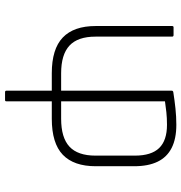

<svg xmlns="http://www.w3.org/2000/svg" viewBox="1 -534 718 760"><g transform="rotate(90 360.0 -154.0)"><path d="M345 185Q339 185 339 180V0H270Q174 0 128.5 -43.5Q83 -87 83 -174V-476Q83 -482 88 -482H119Q125 -482 125 -476V-173Q125 -103 160.5 -70Q196 -37 270 -37H339V-475Q339 -480 345 -481Q376 -486 409 -489.5Q442 -493 474 -493Q529 -493 565.5 -474.5Q602 -456 620 -419Q638 -382 638 -326V-174Q638 -87 592.5 -43.5Q547 0 450 0H381V180Q381 185 376 185ZM381 -37H450Q525 -37 560.5 -70Q596 -103 596 -173V-329Q596 -394 566 -425Q536 -456 474 -456Q447 -456 424 -453.5Q401 -451 381 -448Z"/></g></svg>

Font: Sofia Sans Semi Condensed ExtraLight
Style: Regular
Weight: 250
Version: Version 4.100